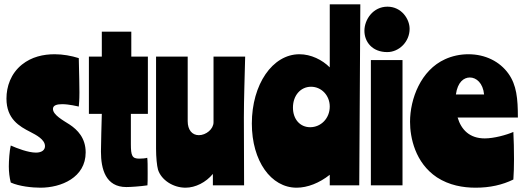

<svg xmlns="http://www.w3.org/2000/svg" viewBox="-20 -861 2438 892"><path d="M82 -561C30 -519 10 -459 10 -403C10 -308 70 -274 121 -248C148 -234 189 -213 189 -182C189 -164 174 -152 147 -152C111 -152 59 -172 30 -185C24 -161 21 -113 21 -88C21 -63 24 -36 30 -13C70 5 130 11 168 11C264 11 378 -36 378 -153C378 -220 340 -258 304 -282C273 -302 226 -327 226 -355C226 -372 245 -377 269 -377C301 -377 340 -367 346 -366C347 -380 349 -392 349 -432C349 -460 348 -510 346 -591C311 -602 272 -609 234 -609C181 -609 127 -597 82 -561Z M453 -598H393V-332H453C452 -293 449 -190 449 -157C449 -75 471 8 567 8C586 8 632 5 665 0C666 -8 666 -31 666 -56C666 -85 666 -119 664 -128C656 -125 636 -124 627 -124C594 -124 588 -137 588 -192V-332H667V-598H590V-714H453Z M1114 0C1114 -97 1113 -265 1113 -315C1113 -400 1117 -510 1119 -598H972V-293C972 -261 937 -233 904 -233C872 -233 852 -258 852 -298V-598H705V-170C705 -130 709 -91 714 -73C729 -25 784 11 842 11C888 11 937 -14 969 -53V0Z M1654 -841H1512V-548C1477 -583 1425 -609 1371 -609C1246 -609 1150 -469 1150 -287C1150 -113 1239 11 1358 11C1409 11 1464 -11 1512 -49V0H1649ZM1341 -361C1341 -418 1377 -458 1425 -458C1474 -458 1512 -417 1512 -366C1512 -311 1471 -270 1421 -270C1374 -270 1341 -307 1341 -361Z M1703 0H1850V-582H1703ZM1780 -830C1713 -830 1673 -770 1673 -718C1673 -667 1709 -619 1779 -619C1834 -619 1883 -667 1883 -727C1883 -773 1845 -830 1780 -830Z M2386 -315C2386 -403 2380 -466 2342 -519C2302 -575 2235 -609 2156 -609C2118 -609 2081 -601 2048 -586C1935 -535 1885 -402 1885 -295C1885 -223 1908 -105 2010 -37C2067 0 2131 11 2190 11C2256 11 2314 -2 2365 -27C2367 -55 2368 -88 2368 -122C2368 -165 2367 -210 2365 -248C2333 -234 2275 -218 2232 -218C2162 -218 2123 -258 2106 -315ZM2163 -501C2193 -501 2224 -475 2229 -422H2098C2106 -480 2135 -501 2163 -501Z"/></svg>

Font: Ranchers
Style: Regular
Weight: 400
Designer: Pablo Impallari, Brenda Gallo
Foundry: Pablo Impallari, Brenda Gallo
Version: Version 1.000